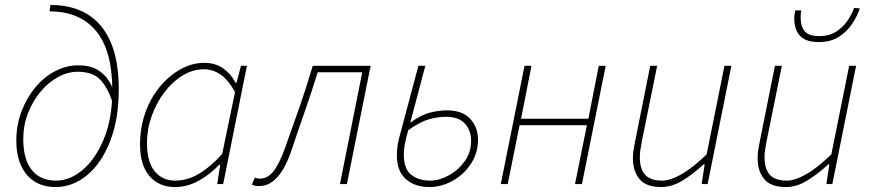

<svg xmlns="http://www.w3.org/2000/svg" viewBox="-20 -744 3522 776"><path d="M204 12Q156 12 120.5 -10Q85 -32 65.5 -74Q46 -116 46 -176Q46 -239 67 -294Q88 -349 123 -391Q158 -433 203 -456.5Q248 -480 296 -480Q344 -480 374 -462Q404 -444 421.5 -415Q439 -386 448 -352L438 -320Q419 -384 388 -419Q357 -454 294 -454Q254 -454 214.5 -432.5Q175 -411 143.5 -373Q112 -335 93 -286Q74 -237 74 -182Q74 -100 108.5 -57Q143 -14 206 -14Q264 -14 316 -59Q368 -104 401 -185.5Q434 -267 434 -378Q434 -539 368.5 -618.5Q303 -698 180 -698L184 -724Q272 -724 333.5 -686.5Q395 -649 427.5 -573.5Q460 -498 460 -384Q460 -262 425 -173Q390 -84 332 -36Q274 12 204 12Z M686 12Q623 12 584.5 -32Q546 -76 546 -160Q546 -229 567.5 -289Q589 -349 626.5 -394Q664 -439 710.5 -464.5Q757 -490 806 -490Q850 -490 881.5 -468Q913 -446 932 -410H936L954 -478H978L882 0H858L870 -78H866Q829 -39 783 -13.5Q737 12 686 12ZM688 -14Q738 -14 785.5 -42.5Q833 -71 878 -122L930 -372Q902 -422 871 -443Q840 -464 804 -464Q759 -464 717.5 -438.5Q676 -413 644 -370.5Q612 -328 593 -275Q574 -222 574 -166Q574 -90 605 -52Q636 -14 688 -14Z M1028 8Q1018 8 1011 6.5Q1004 5 998 2L1010 -26Q1014 -25 1019 -23.5Q1024 -22 1030 -22Q1062 -22 1085.5 -52Q1109 -82 1132 -146Q1162 -229 1190.5 -311Q1219 -393 1244 -478H1478L1382 0H1354L1444 -452H1264Q1240 -374 1213 -297Q1186 -220 1160 -142Q1135 -66 1102 -29Q1069 8 1028 8Z M1715 12Q1657 12 1620.5 -20Q1584 -52 1584 -116Q1584 -136 1586.5 -153Q1589 -170 1592 -182L1671 -478H1699L1638 -248Q1682 -280 1718.5 -289Q1755 -298 1786 -298Q1849 -298 1880.5 -263.5Q1912 -229 1912 -180Q1912 -125 1883 -81.5Q1854 -38 1809 -13Q1764 12 1715 12ZM1718 -14Q1755 -14 1793.5 -35Q1832 -56 1858 -92Q1884 -128 1884 -174Q1884 -218 1858.5 -245Q1833 -272 1783 -272Q1752 -272 1716 -262.5Q1680 -253 1630 -218Q1621 -187 1616.5 -163Q1612 -139 1612 -122Q1612 -61 1642 -37.5Q1672 -14 1718 -14Z M2004 0 2100 -478H2128L2086 -264H2358L2400 -478H2428L2332 0H2304L2352 -238H2080L2032 0Z M2652 12Q2591 12 2564.5 -20.5Q2538 -53 2538 -104Q2538 -122 2540 -134.5Q2542 -147 2546 -168L2608 -478H2636L2574 -172Q2570 -150 2568 -136.5Q2566 -123 2566 -108Q2566 -62 2587 -38Q2608 -14 2656 -14Q2689 -14 2734 -39.5Q2779 -65 2836 -120L2908 -478H2936L2840 0H2816L2828 -80H2824Q2782 -41 2739 -14.5Q2696 12 2652 12Z M3156 12Q3095 12 3068.5 -20.5Q3042 -53 3042 -104Q3042 -122 3044 -134.5Q3046 -147 3050 -168L3112 -478H3140L3078 -172Q3074 -150 3072 -136.5Q3070 -123 3070 -108Q3070 -62 3091 -38Q3112 -14 3160 -14Q3193 -14 3238 -39.5Q3283 -65 3340 -120L3412 -478H3440L3344 0H3320L3332 -80H3328Q3286 -41 3243 -14.5Q3200 12 3156 12ZM3290 -574Q3236 -574 3213 -599.5Q3190 -625 3190 -672Q3190 -678 3191.5 -687Q3193 -696 3194 -702H3218Q3217 -692 3216.5 -685.5Q3216 -679 3216 -674Q3216 -637 3232.5 -617.5Q3249 -598 3292 -598Q3330 -598 3357.5 -615Q3385 -632 3403.5 -658Q3422 -684 3432 -712L3455 -710Q3445 -679 3424 -647.5Q3403 -616 3370 -595Q3337 -574 3290 -574Z"/></svg>

Font: Source Sans Variable
Style: Italic
Weight: 200
Italic angle: -11°
Designer: Paul D. Hunt
Foundry: Adobe Systems Incorporated
Version: Version 3.006;hotconv 1.0.111;makeotfexe 2.5.65597